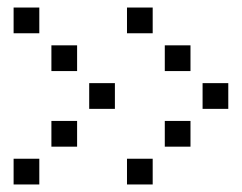

<svg xmlns="http://www.w3.org/2000/svg" viewBox="-20 -504 640 508"><path d="M17 -484Q16 -484 16 -484Q16 -484 16 -483V-417Q16 -416 16 -416Q16 -416 17 -416H83Q84 -416 84 -416Q84 -416 84 -417V-483Q84 -484 84 -484Q84 -484 83 -484ZM317 -484Q316 -484 316 -484Q316 -484 316 -483V-417Q316 -416 316 -416Q316 -416 317 -416H383Q384 -416 384 -416Q384 -416 384 -417V-483Q384 -484 384 -484Q384 -484 383 -484ZM117 -384Q116 -384 116 -384Q116 -384 116 -383V-317Q116 -316 116 -316Q116 -316 117 -316H183Q184 -316 184 -316Q184 -316 184 -317V-383Q184 -384 184 -384Q184 -384 183 -384ZM417 -384Q416 -384 416 -384Q416 -384 416 -383V-317Q416 -316 416 -316Q416 -316 417 -316H483Q484 -316 484 -316Q484 -316 484 -317V-383Q484 -384 484 -384Q484 -384 483 -384ZM217 -284Q216 -284 216 -284Q216 -284 216 -283V-217Q216 -216 216 -216Q216 -216 217 -216H283Q284 -216 284 -216Q284 -216 284 -217V-283Q284 -284 284 -284Q284 -284 283 -284ZM517 -284Q516 -284 516 -284Q516 -284 516 -283V-217Q516 -216 516 -216Q516 -216 517 -216H583Q584 -216 584 -216Q584 -216 584 -217V-283Q584 -284 584 -284Q584 -284 583 -284ZM117 -184Q116 -184 116 -184Q116 -184 116 -183V-117Q116 -116 116 -116Q116 -116 117 -116H183Q184 -116 184 -116Q184 -116 184 -117V-183Q184 -184 184 -184Q184 -184 183 -184ZM417 -184Q416 -184 416 -184Q416 -184 416 -183V-117Q416 -116 416 -116Q416 -116 417 -116H483Q484 -116 484 -116Q484 -116 484 -117V-183Q484 -184 484 -184Q484 -184 483 -184ZM17 -84Q16 -84 16 -84Q16 -84 16 -83V-17Q16 -16 16 -16Q16 -16 17 -16H83Q84 -16 84 -16Q84 -16 84 -17V-83Q84 -84 84 -84Q84 -84 83 -84ZM317 -84Q316 -84 316 -84Q316 -84 316 -83V-17Q316 -16 316 -16Q316 -16 317 -16H383Q384 -16 384 -16Q384 -16 384 -17V-83Q384 -84 384 -84Q384 -84 383 -84Z"/></svg>

Font: Doto Black SemiBold
Style: Regular
Weight: 600
Monospace: yes
Version: Version 1.000